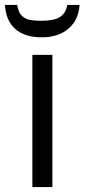

<svg xmlns="http://www.w3.org/2000/svg" viewBox="-45 -757 342 777"><path d="M277 -737H227Q222 -704 198 -688.5Q174 -673 125 -673Q84 -673 66 -679Q48 -686 38 -699.5Q28 -713 25 -737H-25Q-21 -673 17 -639.5Q55 -606 124 -606Q191 -606 232 -641Q273 -676 277 -737ZM86 -535V0H167V-535Z"/></svg>

Font: OpenSansMMV
Style: Regular
Weight: 400
Designer: Steve Matteson
Foundry: Ascender Corporation
Version: Version 4.000